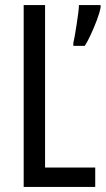

<svg xmlns="http://www.w3.org/2000/svg" viewBox="-20 -734 415 754"><path d="M375 -704Q371 -683 360 -654Q349 -625 336.5 -598Q324 -571 313 -554H268V-565Q270 -573 273.5 -592.5Q277 -612 280.5 -635.5Q284 -659 287 -680.5Q290 -702 290 -714H375ZM73 0V-714H157V-76H354V0Z"/></svg>

Font: Noto Sans ExtraCondensed
Style: Regular
Weight: 400
Width: 2
Designer: Monotype Design Team
Foundry: Monotype Imaging Inc.
Version: Version 2.013; ttfautohint (v1.8.4.7-5d5b)